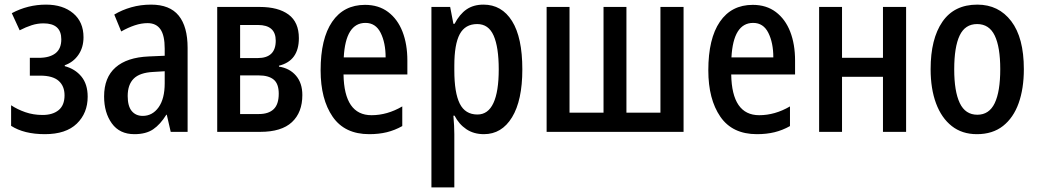

<svg xmlns="http://www.w3.org/2000/svg" viewBox="-20 -570 4487 830"><path d="M179 -550Q252 -550 296.5 -512.5Q341 -475 341 -409Q341 -365 319 -333Q297 -301 260 -288V-284Q305 -272 332 -239Q359 -206 359 -152Q359 -81 312 -35.5Q265 10 174 10Q84 10 28 -26V-115Q55 -97 89.5 -85Q124 -73 164 -73Q208 -73 233.5 -94Q259 -115 259 -158Q259 -198 233.5 -220.5Q208 -243 154 -243H109V-320H148Q194 -320 219.5 -339.5Q245 -359 245 -400Q245 -469 168 -469Q142 -469 117 -461Q92 -453 65 -439L31 -513Q100 -550 179 -550Z M633 -550Q714 -550 752.5 -502.5Q791 -455 791 -363V0H718L701 -74H699Q673 -32 642 -11Q611 10 561 10Q497 10 463.5 -36.5Q430 -83 430 -153Q430 -235 479.5 -278.5Q529 -322 623 -326L692 -329V-360Q692 -417 673.5 -443.5Q655 -470 618 -470Q591 -470 562.5 -460.5Q534 -451 504 -434L474 -507Q507 -527 547.5 -538.5Q588 -550 633 -550ZM692 -262 642 -259Q584 -256 558 -230Q532 -204 532 -155Q532 -111 549.5 -90Q567 -69 597 -69Q639 -69 665.5 -106Q692 -143 692 -210Z M1272 -405Q1272 -307 1186 -286V-282Q1232 -275 1259.5 -243Q1287 -211 1287 -159Q1287 -84 1242 -42Q1197 0 1105 0H919V-540H1102Q1183 -540 1227.5 -507Q1272 -474 1272 -405ZM1172 -394Q1172 -462 1095 -462H1018V-319H1094Q1172 -319 1172 -394ZM1185 -165Q1185 -208 1163 -226Q1141 -244 1099 -244H1018V-77H1099Q1141 -77 1163 -98Q1185 -119 1185 -165Z M1558 -549Q1617 -549 1658 -518Q1699 -487 1720 -433Q1741 -379 1741 -308V-248H1465Q1468 -72 1586 -72Q1654 -72 1719 -110V-25Q1687 -7 1652.5 1.5Q1618 10 1576 10Q1470 10 1418 -65.5Q1366 -141 1366 -266Q1366 -403 1416 -476Q1466 -549 1558 -549ZM1560 -471Q1474 -471 1466 -322H1647Q1647 -385 1625.5 -428Q1604 -471 1560 -471Z M2070 -550Q2149 -550 2193.5 -479Q2238 -408 2238 -270Q2238 -136 2193.5 -63Q2149 10 2072 10Q2028 10 1996 -11.5Q1964 -33 1945 -70H1940Q1942 -48 1943 -27Q1944 -6 1944 10V240H1845V-540H1926L1940 -467H1945Q1967 -509 1997 -529.5Q2027 -550 2070 -550ZM2043 -466Q1991 -466 1967.5 -422.5Q1944 -379 1944 -286V-266Q1944 -169 1967.5 -122Q1991 -75 2044 -75Q2090 -75 2113 -124.5Q2136 -174 2136 -270Q2136 -366 2114 -416Q2092 -466 2043 -466Z M2935 -540V0H2343V-540H2442V-83H2589V-540H2688V-83H2835V-540Z M3234 -549Q3293 -549 3334 -518Q3375 -487 3396 -433Q3417 -379 3417 -308V-248H3141Q3144 -72 3262 -72Q3330 -72 3395 -110V-25Q3363 -7 3328.5 1.5Q3294 10 3252 10Q3146 10 3094 -65.5Q3042 -141 3042 -266Q3042 -403 3092 -476Q3142 -549 3234 -549ZM3236 -471Q3150 -471 3142 -322H3323Q3323 -385 3301.5 -428Q3280 -471 3236 -471Z M3620 -540V-320H3797V-540H3897V0H3797V-238H3620V0H3521V-540Z M4406 -271Q4406 -187 4383.5 -124Q4361 -61 4316 -25.5Q4271 10 4203 10Q4139 10 4094.5 -25Q4050 -60 4026.5 -123Q4003 -186 4003 -271Q4003 -402 4054 -476Q4105 -550 4205 -550Q4297 -550 4351.5 -478.5Q4406 -407 4406 -271ZM4105 -270Q4105 -175 4129 -124.5Q4153 -74 4205 -74Q4256 -74 4280 -124Q4304 -174 4304 -271Q4304 -367 4280 -416.5Q4256 -466 4204 -466Q4152 -466 4128.5 -416.5Q4105 -367 4105 -270Z"/></svg>

Font: Avrile Sans Condensed Medium
Style: Regular
Weight: 500
Width: 3
Designer: Monotype Design Team
Foundry: Monotype Imaging Inc.
Version: Version 2.001;September 10, 2019;FontCreator 11.5.0.2425 64-